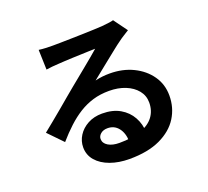

<svg xmlns="http://www.w3.org/2000/svg" viewBox="-138 -948 1277 1178"><g transform="rotate(-20 500.0 -359.5)"><path d="M220 -762Q241 -759 265 -758Q289 -757 311 -757Q327 -757 359 -757.5Q391 -758 431.5 -759Q472 -760 512 -761Q552 -762 584.5 -763.5Q617 -765 635 -766Q666 -769 684 -771.5Q702 -774 711 -777L776 -688Q759 -677 741 -666Q723 -655 706 -642Q686 -628 658 -605.5Q630 -583 598.5 -558Q567 -533 537.5 -509Q508 -485 484 -466Q509 -472 532 -474.5Q555 -477 579 -477Q664 -477 731.5 -444Q799 -411 838.5 -354.5Q878 -298 878 -225Q878 -146 838 -82Q798 -18 717.5 20Q637 58 516 58Q447 58 391.5 38Q336 18 304 -19Q272 -56 272 -106Q272 -147 294.5 -182.5Q317 -218 357.5 -240Q398 -262 451 -262Q520 -262 567.5 -234.5Q615 -207 640.5 -161Q666 -115 667 -60L550 -44Q549 -99 522.5 -132.5Q496 -166 452 -166Q424 -166 407 -151.5Q390 -137 390 -118Q390 -90 418 -73Q446 -56 491 -56Q576 -56 633 -76.5Q690 -97 718.5 -135.5Q747 -174 747 -227Q747 -272 719.5 -306Q692 -340 645 -359Q598 -378 539 -378Q481 -378 433 -363.5Q385 -349 342.5 -322.5Q300 -296 259.5 -258.5Q219 -221 179 -175L88 -269Q115 -291 149 -318.5Q183 -346 218.5 -376Q254 -406 285.5 -432.5Q317 -459 339 -477Q360 -494 388 -517Q416 -540 446 -564.5Q476 -589 503 -611.5Q530 -634 548 -650Q533 -650 509 -649Q485 -648 456.5 -647Q428 -646 399.5 -645Q371 -644 346.5 -642.5Q322 -641 306 -640Q286 -639 264 -637Q242 -635 224 -632Z"/></g></svg>

Font: Noto Sans SC Thin
Style: Bold
Weight: 700
Version: Version 2.004-H2;hotconv 1.0.118;makeotfexe 2.5.65603